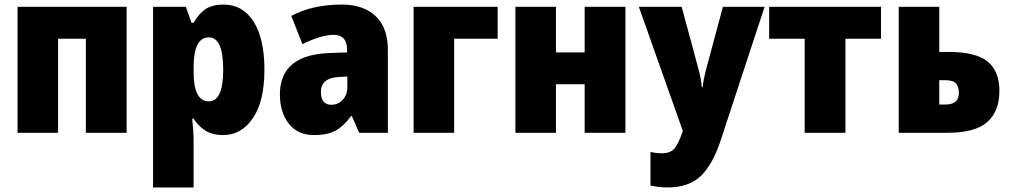

<svg xmlns="http://www.w3.org/2000/svg" viewBox="-20 -583 4437 843"><path d="M57 -553V0H235V-413H357V0H536V-553Z M960 -277Q960 -138 897 -138Q830 -138 830 -268V-291Q831 -419 897 -419Q960 -419 960 -277ZM830 -483H821L796 -553H652V240H830V37Q830 15 828.5 -9.5Q827 -34 824 -62H830Q850 -30 881 -10Q912 10 960 10Q1040 10 1090.5 -64.5Q1141 -139 1141 -277Q1141 -413 1093.5 -488Q1046 -563 961 -563Q914 -563 884 -544Q854 -525 830 -483Z M1505 -201Q1505 -166 1484.5 -144.5Q1464 -123 1435 -123Q1389 -123 1389 -179Q1389 -241 1468 -245L1505 -247ZM1259 -513 1308 -389Q1390 -430 1445 -430Q1504 -430 1504 -363V-353L1422 -350Q1209 -340 1209 -169Q1209 -90 1248 -40Q1287 10 1359 10Q1419 10 1454.5 -10Q1490 -30 1521 -73H1525L1557 0H1683V-363Q1683 -462 1629 -512.5Q1575 -563 1481 -563Q1351 -563 1259 -513Z M1796 -553V0H1974V-413H2165V-553Z M2243 -553V0H2421V-213H2547V0H2726V-553H2547V-353H2421V-553Z M2978 -8 2976 -2Q2959 47 2941.5 68.5Q2924 90 2886 90Q2859 90 2836 84V232Q2851 235 2869.5 237.5Q2888 240 2911 240Q3003 240 3055.5 191Q3108 142 3144 34L3337 -553H3154L3079 -274Q3068 -231 3065 -200H3061Q3060 -216 3056.5 -237Q3053 -258 3048 -275L2973 -553H2785Z M3848 -553H3357V-413H3513V0H3692V-413H3848Z M4104 -553H3926V0H4141Q4261 0 4314.5 -47Q4368 -94 4368 -184Q4368 -270 4316.5 -312.5Q4265 -355 4145 -355H4104ZM4131 -124H4104V-231H4129Q4165 -231 4177.5 -216.5Q4190 -202 4190 -175Q4190 -124 4131 -124Z"/></svg>

Font: Noto Sans UI SemiCondensed Black
Style: Regular
Weight: 900
Width: 4
Designer: Monotype Design Team
Foundry: Monotype Imaging Inc.
Version: 1.001